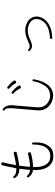

<svg xmlns="http://www.w3.org/2000/svg" viewBox="1068 -1914 865 3040"><g transform="rotate(-90 1500.0 -393.5)"><path d="M546 19H551Q597 18 627 8.5Q657 -1 678 -20.5Q699 -40 719 -70Q766 -140 766 -254Q766 -280 763 -305Q763 -310 758 -315Q755 -318 749 -318Q749 -318 748.5 -318Q748 -318 748 -318L744 -317Q732 -315 732 -303Q733 -282 730 -245Q727 -208 716 -167Q705 -126 681 -93Q635 -30 551 -29H546Q460 -29 416 -97Q376 -159 376 -260Q376 -270 376 -280.5Q376 -291 377 -302Q433 -304 486.5 -312Q540 -320 600 -337Q605 -338 609 -344Q612 -348 610 -355L605 -374Q602 -384 591 -384Q589 -384 588 -383Q531 -368 481 -360Q431 -352 379 -350Q382 -390 386.5 -433.5Q391 -477 398 -522Q451 -527 505 -538.5Q559 -550 608 -562Q613 -564 616 -569Q620 -574 618 -579L613 -598Q610 -609 599 -609Q598 -609 597.5 -609Q597 -609 596 -609Q555 -598 505 -587.5Q455 -577 406 -571Q424 -680 451 -783Q455 -797 441 -800L422 -805Q421 -806 419 -806Q416 -806 412 -804Q407 -801 405 -795Q391 -740 378.5 -683Q366 -626 356 -567H355Q353 -567 351 -567Q349 -567 347 -567H346Q257 -567 229 -610Q225 -616 217 -616Q213 -616 212 -615L208 -614Q202 -611 200 -606Q198 -599 201 -594Q217 -564 247 -544Q289 -519 346 -519H349Q337 -433 331 -350Q275 -353 238 -395Q235 -400 228 -400Q226 -400 222 -398L219 -397Q212 -394 211 -388Q210 -382 213 -377Q219 -367 232.5 -351Q246 -335 270 -321.5Q294 -308 329 -303Q329 -292 328.5 -281Q328 -270 328 -260Q328 -145 376 -71Q433 19 544 19H546Q546 19 546 19Q546 19 546 19Z M1505 16Q1614 16 1683 -76Q1741 -155 1766 -294Q1766 -296 1765.5 -299Q1765 -302 1763 -304Q1759 -310 1754 -310L1751 -311Q1750 -311 1749.5 -311Q1749 -311 1749 -311Q1737 -311 1735 -299Q1721 -222 1695.5 -173Q1670 -124 1653 -101Q1602 -34 1504 -32Q1502 -32 1500.5 -32Q1499 -32 1497 -32Q1454 -34 1412 -57.5Q1370 -81 1343.5 -124.5Q1317 -168 1322 -229Q1322 -236 1322 -243Q1322 -250 1323 -257Q1323 -257 1323 -257.5Q1323 -258 1323 -258L1352 -606Q1353 -616 1354 -625.5Q1355 -635 1355 -644Q1355 -695 1337 -731Q1330 -746 1319 -759Q1308 -772 1294 -782Q1290 -784 1286 -784Q1285 -784 1284.5 -784Q1284 -784 1283 -784Q1277 -782 1274 -777L1272 -774Q1266 -763 1275 -756Q1290 -744 1297.5 -731Q1305 -718 1306.5 -698Q1308 -678 1307 -644L1306 -635V-634Q1306 -629 1305.5 -623Q1305 -617 1305 -610L1276 -262Q1275 -254 1275 -245.5Q1275 -237 1274 -229Q1269 -174 1287 -129Q1305 -84 1338.5 -52.5Q1372 -21 1413.5 -3.5Q1455 14 1496 15Q1499 16 1504 16ZM1716 -569Q1720 -569 1722 -570L1740 -579Q1746 -583 1747 -587Q1749 -594 1746 -598Q1727 -634 1703.5 -656.5Q1680 -679 1641 -709Q1638 -712 1633 -712Q1627 -712 1622 -707L1617 -701Q1613 -697 1613 -691Q1613 -686 1618 -681Q1674 -632 1703 -576Q1708 -569 1716 -569ZM1636 -493Q1640 -493 1642 -494L1660 -502Q1665 -504 1667 -510Q1670 -515 1667 -521Q1647 -562 1616.5 -592Q1586 -622 1560 -640Q1557 -643 1552 -643Q1551 -643 1550.5 -643Q1550 -643 1549 -643Q1542 -641 1540 -636L1537 -631Q1530 -620 1540 -612Q1563 -595 1585.5 -564.5Q1608 -534 1624 -501Q1627 -493 1636 -493Z M2416 2Q2489 -1 2539 -14Q2589 -27 2627 -48Q2688 -81 2723.5 -134.5Q2759 -188 2759 -246Q2759 -288 2739.5 -324Q2720 -360 2685 -383Q2617 -426 2540 -426Q2462 -426 2374 -384Q2350 -373 2329 -364.5Q2308 -356 2292 -355Q2280 -355 2265 -359.5Q2250 -364 2234 -379Q2231 -382 2226 -382Q2223 -382 2219 -380L2216 -378Q2211 -373 2210 -368Q2210 -364 2213 -359Q2245 -319 2291 -319H2293Q2317 -320 2342 -328.5Q2367 -337 2391 -348Q2432 -368 2469 -377Q2506 -386 2540 -386Q2608 -386 2663 -350Q2719 -312 2719 -246Q2719 -198 2688.5 -152.5Q2658 -107 2607 -79Q2586 -67 2543 -53.5Q2500 -40 2415 -33Q2404 -31 2404 -20V-9Q2404 -4 2408 -1Q2411 2 2416 2Z"/></g></svg>

Font: Kokoro
Style: Regular
Weight: 400
Version: Version 1.00